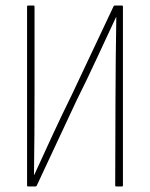

<svg xmlns="http://www.w3.org/2000/svg" viewBox="-20 -675 543 695"><path d="M82 0Q78 0 78 -4V-651Q78 -655 82 -655H101Q105 -655 105 -651V-333Q105 -260 104.5 -185Q104 -110 103 -42H104Q136 -112 169.5 -184.5Q203 -257 240 -332L391 -652Q392 -655 396 -655H421Q425 -655 425 -651V-4Q425 0 421 0H401Q397 0 397 -4L398 -311Q398 -385 399 -463.5Q400 -542 401 -613H400Q366 -541 331 -465Q296 -389 257 -311L113 -3Q112 0 108 0Z"/></svg>

Font: Sofia Sans Cond ExtraLight
Style: Regular
Weight: 200
Width: 3
Designer: Botio Nikoltchev, Ani Petrova
Foundry: lettersoup
Version: Version 4.100; ttfautohint (v1.8.3)